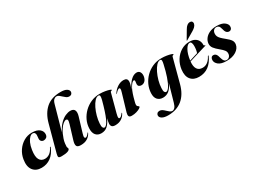

<svg xmlns="http://www.w3.org/2000/svg" viewBox="-53 -1509 3366 2531"><g transform="rotate(-30 1630.0 -243.5)"><path d="M295.5 -443Q274.5 -443 251.5 -421Q228.5 -399 209.8 -357.8Q191 -316.5 182.5 -258.5Q168 -162 192.8 -116.5Q217.5 -71 274 -71Q312.5 -71 346 -94.5Q379.5 -118 404.5 -170Q407.5 -176 411.5 -175Q417 -173.5 413.5 -165.5Q379 -79.5 318 -34.8Q257 10 176.5 10Q91.5 10 48.8 -46.8Q6 -103.5 23 -206.5Q34 -276 72.5 -333Q111 -390 168.2 -423.8Q225.5 -457.5 292.5 -457.5Q371.5 -457.5 409.5 -423.8Q447.5 -390 442 -342.5Q438.5 -314.5 420.5 -301.8Q402.5 -289 381.5 -289Q359.5 -289 344.8 -303.5Q330 -318 331.5 -343Q332 -360.5 334 -370Q336 -379.5 336 -399Q336 -417.5 326.2 -430.2Q316.5 -443 295.5 -443Z M617.5 -181Q605 -145 601.8 -113.5Q598.5 -82 598.5 -68Q598.5 -57 603 -50.2Q607.5 -43.5 607.5 -34.5Q607.5 -14.5 574.8 -2.5Q542 9.5 481 9.5Q443 9.5 436.2 -3.8Q429.5 -17 439 -52.5L547.5 -453.5Q583.5 -587 666.8 -659.5Q750 -732 889.5 -732Q948.5 -732 979.5 -713.5Q1010.5 -695 1010.5 -667Q1010.5 -648.5 997.2 -635.5Q984 -622.5 961 -622.5Q939 -622.5 920.2 -635.8Q901.5 -649 884.2 -666Q867 -683 849.8 -696Q832.5 -709 814 -709Q793.5 -709 774.2 -692.5Q755 -676 743.5 -634.5L639.5 -263.5Q676 -334.5 718 -376Q760 -417.5 801 -435.2Q842 -453 875.5 -453Q924.5 -453 938.8 -421.2Q953 -389.5 936 -333.5L870 -115Q857 -72.5 860.8 -58.5Q864.5 -44.5 875.5 -44.5Q885.5 -44.5 897.2 -53Q909 -61.5 926 -84Q932 -92 934 -91.5Q939 -91.5 933 -79Q914 -40.5 874.5 -15.5Q835 9.5 774 9.5Q723 9.5 712 -16.5Q701 -42.5 717.5 -96L780.5 -302.5Q794 -347.5 790 -363Q786 -378.5 766.5 -378.5Q749 -378.5 722.8 -357.2Q696.5 -336 668.5 -292.5Q640.5 -249 617.5 -181Z M1388.5 -118Q1376.5 -73 1379 -58.8Q1381.5 -44.5 1393.5 -44.5Q1403.5 -44.5 1415 -53Q1426.5 -61.5 1443.5 -84Q1449.5 -92 1452 -91.5Q1456.5 -91.5 1451 -79Q1431.5 -40.5 1392.8 -15.5Q1354 9.5 1299 9.5Q1263.5 9.5 1249 -5.2Q1234.5 -20 1234.5 -46.5Q1234.5 -58.5 1238.8 -80Q1243 -101.5 1249 -126Q1219 -60 1181 -25.2Q1143 9.5 1086.5 9.5Q1032 9.5 1003 -26Q974 -61.5 977.5 -128Q980 -190.5 1007.5 -248.8Q1035 -307 1082 -353Q1129 -399 1190.2 -426Q1251.5 -453 1322 -453Q1366 -453 1404 -446.5Q1442 -440 1465.2 -432Q1488.5 -424 1488.5 -419.5Q1488.5 -411 1477.2 -409.8Q1466 -408.5 1463.5 -398.5ZM1129 -112.5Q1126 -69.5 1135 -52.8Q1144 -36 1157.5 -36Q1192.5 -36 1230 -120.2Q1267.5 -204.5 1310.5 -366Q1319.5 -401 1318.5 -421Q1317.5 -441 1298 -441Q1269 -441 1240.2 -410Q1211.5 -379 1187.2 -329.2Q1163 -279.5 1147.5 -222.2Q1132 -165 1129 -112.5Z M1516 -338Q1513 -338.5 1517 -345.5Q1546 -393.5 1591.5 -423.2Q1637 -453 1684.5 -453Q1715.5 -453 1729.8 -439.5Q1744 -426 1744 -403.5Q1744 -377.5 1735 -349.5Q1726 -321.5 1714 -288.5Q1749.5 -366 1793.8 -409.5Q1838 -453 1885 -453Q1919 -453 1934.2 -426.5Q1949.5 -400 1944 -362.5Q1937 -320 1914.2 -297.5Q1891.5 -275 1860 -275Q1837.5 -275 1823.8 -285.8Q1810 -296.5 1810 -319Q1810 -330.5 1812.5 -341.2Q1815 -352 1815 -361.5Q1815 -381.5 1801.5 -381.5Q1780 -381.5 1748.5 -333.5Q1717 -285.5 1690 -192Q1680 -155.5 1673 -129Q1666 -102.5 1666 -87Q1666 -73.5 1673.2 -66.2Q1680.5 -59 1687.8 -54.2Q1695 -49.5 1695 -44.5Q1695 -36 1674.8 -23.2Q1654.5 -10.5 1621.2 -0.5Q1588 9.5 1549 9.5Q1514 9.5 1506.5 -9.5Q1499 -28.5 1508.5 -61.5L1586 -323Q1597 -358.5 1595.2 -372.5Q1593.5 -386.5 1582 -386.5Q1572 -386.5 1559 -377.5Q1546 -368.5 1524 -343.5Q1519 -338 1516 -338Z M2305.5 -32Q2269 104 2183.5 174.5Q2098 245 1967.5 245Q1907.5 245 1876.2 226.2Q1845 207.5 1845 180Q1845 161.5 1858 148.2Q1871 135 1895 135Q1917 135 1936 148.2Q1955 161.5 1972.5 178.8Q1990 196 2007.2 209Q2024.5 222 2042.5 222Q2062.5 222 2081 202.8Q2099.5 183.5 2112 138.5L2187.5 -126Q2157 -54.5 2117.8 -22.5Q2078.5 9.5 2025.5 9.5Q1973 9.5 1942.8 -23.8Q1912.5 -57 1915.5 -121Q1918 -185.5 1945.2 -245Q1972.5 -304.5 2019.2 -351.5Q2066 -398.5 2128 -425.8Q2190 -453 2261.5 -453Q2304.5 -453 2342.8 -446.8Q2381 -440.5 2404.5 -432.5Q2428 -424.5 2428 -419.5Q2428 -411 2416.8 -410Q2405.5 -409 2403 -398.5ZM2067.5 -110Q2065 -66 2074.8 -51Q2084.5 -36 2096 -36Q2122 -36 2149.5 -79.8Q2177 -123.5 2202.5 -198.5Q2228 -273.5 2248.5 -367Q2257 -401 2256 -421Q2255 -441 2236 -441Q2207.5 -441 2178.8 -409.8Q2150 -378.5 2125.5 -328.5Q2101 -278.5 2085.2 -220.8Q2069.5 -163 2067.5 -110Z M2818 -166Q2781.5 -81 2720 -35.8Q2658.5 9.5 2573.5 9.5Q2492.5 9.5 2450 -41.8Q2407.5 -93 2419.5 -190.5Q2429 -264.5 2466.5 -325Q2504 -385.5 2562.2 -421.2Q2620.5 -457 2691.5 -457Q2740.5 -457 2772 -439Q2803.5 -421 2818 -391.8Q2832.5 -362.5 2831 -329Q2829.5 -315.5 2845 -314Q2851 -313 2851 -310Q2851.5 -307 2845.5 -305Q2837 -302.5 2807.5 -293.8Q2778 -285 2737.2 -272.5Q2696.5 -260 2653.8 -247Q2611 -234 2575.5 -223Q2567.5 -150 2592.5 -110.5Q2617.5 -71 2675 -71Q2715 -71 2749 -95.2Q2783 -119.5 2809 -170.5Q2813 -176.5 2816.5 -175.5Q2822 -174.5 2818 -166ZM2688 -443Q2654.5 -443 2622.2 -387.5Q2590 -332 2577 -235Q2610 -245.5 2645.2 -256.5Q2680.5 -267.5 2704.5 -275Q2711 -292.5 2715.2 -317.8Q2719.5 -343 2720 -375Q2720 -406.5 2712 -424.8Q2704 -443 2688 -443ZM2743.5 -613.5Q2780 -677.5 2824.5 -677.5Q2851 -677.5 2859.5 -662Q2868 -646.5 2864 -631Q2857.5 -606 2838.5 -588.2Q2819.5 -570.5 2796 -556.5L2675.5 -485.5Q2671.5 -483.5 2669.5 -485.5Q2668.5 -486.5 2671.5 -491.5Z M3000 -1.5Q3025 -1.5 3042 -20.5Q3059 -39.5 3059 -68Q3060 -94 3043.5 -115.8Q3027 -137.5 2989.5 -168.5Q2941.5 -207.5 2918 -238.5Q2894.5 -269.5 2897.5 -309Q2900.5 -347.5 2925.5 -381.2Q2950.5 -415 2995.2 -436Q3040 -457 3102 -457Q3180.5 -457 3219.8 -428.5Q3259 -400 3260 -366Q3261 -341 3248.5 -326Q3236 -311 3216.5 -311Q3192.5 -311 3176.2 -328.2Q3160 -345.5 3150 -390.5Q3142.5 -421.5 3128.8 -433.8Q3115 -446 3094.5 -446Q3068.5 -446 3051.8 -427Q3035 -408 3034.5 -376Q3034 -356 3041.5 -338.2Q3049 -320.5 3069.2 -299.5Q3089.5 -278.5 3127 -248.5Q3173 -212 3191.5 -184Q3210 -156 3204.5 -119.5Q3195.5 -63.5 3138.8 -27Q3082 9.5 2994.5 9.5Q2910.5 9.5 2871.5 -22.2Q2832.5 -54 2833 -93Q2833 -115 2843.8 -130.2Q2854.5 -145.5 2875 -145.5Q2901 -145.5 2915.8 -126.8Q2930.5 -108 2940.5 -64.5Q2950 -30 2963.8 -15.8Q2977.5 -1.5 3000 -1.5Z"/></g></svg>

Font: Fraunces 144pt
Style: Bold Italic
Weight: 700
Italic angle: -16°
Version: Version 1.000;[b76b70a41]